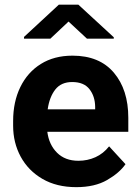

<svg xmlns="http://www.w3.org/2000/svg" viewBox="-20 -770 580 800"><path d="M297.9 9.8Q215.8 9.8 156.7 -24.7Q97.7 -59.1 66.2 -117.2Q34.7 -175.3 34.7 -246.1V-265.6Q34.7 -345.7 64.7 -407.2Q94.7 -468.8 150.1 -503.4Q205.6 -538.1 282.2 -538.1Q394.5 -538.1 454.6 -467Q514.6 -396 514.6 -279.3V-220.7H177.2Q184.1 -167 217.8 -133.5Q251.5 -100.1 306.6 -100.1Q344.7 -100.1 377.7 -115Q410.6 -129.9 434.6 -160.2L502.9 -85.9Q478 -49.8 426.5 -20Q375 9.8 297.9 9.8ZM280.8 -428.2Q234.9 -428.2 210.4 -397Q186 -365.7 178.7 -314.5H376.5V-325.2Q376 -368.7 352.8 -398.4Q329.6 -428.2 280.8 -428.2ZM306.6 -750.5 454.1 -614.7V-608.9H342.3L265.6 -680.2L189.9 -608.9H80.1V-616.2L225.1 -750.5Z"/></svg>

Font: Vazirmatn RD
Style: Bold
Weight: 700
Designer: Saber Rastikerdar
Foundry: Saber Rastikerdar
Version: Version 32.102